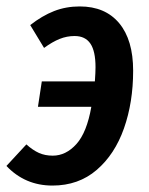

<svg xmlns="http://www.w3.org/2000/svg" viewBox="-46 -563 463 597"><path d="M368 -343Q368 -245 339.5 -164Q311 -83 254.5 -34.5Q198 14 117 14Q32 14 -26 -47L36 -114Q56 -96 75 -87.5Q94 -79 118 -79Q159 -79 191.5 -115Q224 -151 238 -231H72L84 -310H249Q251 -338 251 -354Q251 -404 235 -427.5Q219 -451 186 -451Q162 -451 139.5 -442Q117 -433 91 -414L48 -485Q85 -514 122 -528.5Q159 -543 202 -543Q281 -543 324.5 -491Q368 -439 368 -343Z"/></svg>

Font: Fira Sans Extra Condensed Medium
Style: Italic
Weight: 500
Width: 3
Italic angle: -8°
Designer: Carrois Corporate & Edenspiekermann AG
Foundry: Carrois Corporate GbR & Edenspiekermann AG
Version: Version 4.203